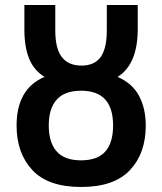

<svg xmlns="http://www.w3.org/2000/svg" viewBox="-20 -734 645 764"><path d="M303 10Q171 10 108.5 -57.5Q46 -125 46 -234Q46 -381 157 -428Q115 -454 96 -500.5Q77 -547 77 -616V-714H200V-612Q200 -541 226 -507Q252 -473 304 -473Q356 -473 380.5 -507Q405 -541 405 -613V-714H528V-618Q528 -478 448 -428Q506 -403 533 -353Q560 -303 560 -234Q560 -124 497 -57Q434 10 303 10ZM302 -96Q368 -96 399 -131Q430 -166 430 -235Q430 -373 303 -373Q237 -373 205.5 -337.5Q174 -302 174 -235Q174 -167 205.5 -131.5Q237 -96 302 -96Z"/></svg>

Font: Avrile Sans Condensed SemiBold
Style: Regular
Weight: 600
Width: 3
Designer: Monotype Design Team
Foundry: Monotype Imaging Inc.
Version: Version 2.001;September 10, 2019;FontCreator 11.5.0.2425 64-